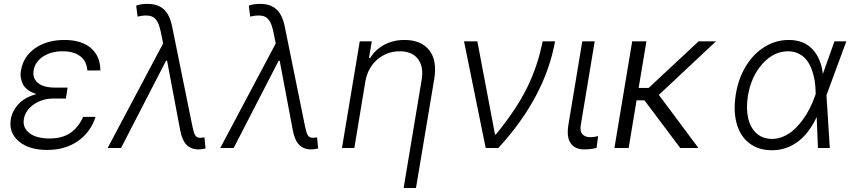

<svg xmlns="http://www.w3.org/2000/svg" viewBox="-20 -757 4364 982"><path d="M318.9 -264.6 317.1 -253.2H255.3Q196.4 -253.2 152.9 -223Q109.4 -192.8 101.9 -147.4Q94.8 -103.3 131 -76Q167.3 -48.7 233.7 -48.7Q297.2 -48.7 339.1 -76.7Q381 -104.8 405.2 -159.4H469.1Q443.5 -81 378.6 -35.5Q313.6 9.9 220.9 9.9Q128.6 9.9 76.3 -34.1Q24.1 -78.1 35.2 -146.7Q42.3 -189.6 74.6 -224.6Q106.9 -259.6 166.5 -275.9Q140.6 -283.7 122.9 -297.1Q105.1 -310.4 97.1 -326.2Q89.1 -342 86.3 -360.8Q83.5 -379.6 87.7 -398.1Q99.8 -469.1 160.3 -510.8Q220.9 -552.6 310 -552.6Q396.3 -552.6 444.6 -511.5Q492.9 -470.5 493.3 -396.7H426.8Q423.3 -443.9 390.6 -469.3Q358 -494.7 301.5 -494.7Q241.1 -494.7 200.5 -468Q159.8 -441.4 152 -397.4Q145.2 -356.5 174 -332.7Q202.8 -308.9 264.2 -308.9H325.6Z M994.7 7.1Q957 7.1 934.1 -16.3Q911.2 -39.8 901.6 -90.9L834.5 -446.4H829.2L599.1 0H530.5L814.3 -534.8L801.5 -597.7Q789.8 -653.1 764.2 -668.9Q738.6 -684.7 683.6 -672.2L676.5 -728.3Q700.3 -737.2 734.7 -737.2Q787.6 -736.9 817.8 -709.3Q848 -681.8 860.1 -622.5L964.1 -110.8Q970.5 -78.5 978.2 -65.3Q985.8 -52.2 1004.6 -52.2Q1007.8 -52.2 1025.9 -54.3L1031.2 2.5Q1011 7.1 994.7 7.1Z M1570.7 7.1Q1533 7.1 1510.1 -16.3Q1487.2 -39.8 1477.6 -90.9L1410.5 -446.4H1405.2L1175.1 0H1106.5L1390.3 -534.8L1377.5 -597.7Q1365.8 -653.1 1340.2 -668.9Q1314.6 -684.7 1259.6 -672.2L1252.5 -728.3Q1276.3 -737.2 1310.7 -737.2Q1363.6 -736.9 1393.8 -709.3Q1424 -681.8 1436.1 -622.5L1540.1 -110.8Q1546.5 -78.5 1554.2 -65.3Q1561.8 -52.2 1580.6 -52.2Q1583.8 -52.2 1601.9 -54.3L1607.2 2.5Q1587 7.1 1570.7 7.1Z M1848.7 -340.9 1792.3 0H1729L1820 -545.5H1881.4L1867.2 -459.9H1872.9Q1899.1 -502.8 1944.8 -527.7Q1990.4 -552.6 2049 -552.6Q2133.5 -552.6 2175.1 -500.5Q2216.6 -448.5 2201 -353.3L2107.6 204.5H2044.4L2136.7 -349.4Q2147.7 -416.5 2117.5 -455.6Q2087.4 -494.7 2024.5 -494.7Q1959.2 -494.7 1910.2 -452.8Q1861.2 -410.9 1848.7 -340.9Z M2464.1 0 2353.3 -545.5H2421.5L2511.7 -69.2H2516.3Q2622.5 -199.2 2676.8 -310.5Q2731.2 -421.9 2755.3 -545.5H2818.9Q2767.4 -259.9 2528.8 0Z M2958.1 -545.5H3021.7L2950.6 -118.3Q2945 -85.2 2959 -70.3Q2973 -55.4 2997.9 -55.4Q3019.9 -55.4 3039.1 -61.1L3031.2 -0.4Q3001.4 7.1 2967.3 7.1Q2921.2 7.1 2899 -24Q2876.8 -55 2887.1 -118.3Z M3286.2 -545.5 3246.4 -307.2H3297.6L3552.9 -545.5H3641.7L3349.8 -271.7L3552.2 0H3459.2L3276.3 -243.6L3235.8 -244L3195.3 0H3122.5L3213.4 -545.5Z M3926.5 11.4Q3857.6 11 3811.1 -25.6Q3764.6 -62.1 3747.2 -127.1Q3729.8 -192.1 3743.6 -275.9Q3756.7 -356.2 3795.1 -419Q3833.5 -481.9 3890.6 -517.2Q3947.8 -552.6 4014.2 -552.6Q4090.2 -552.6 4134.6 -506.2Q4179 -459.9 4188.6 -378.9L4247.9 -545.5H4308.6L4207.4 -271.3L4207 -269.5L4224.1 0H4163.4L4157 -158.7Q4117.5 -73.9 4058.6 -30.9Q3999.6 12.1 3926.5 11.4ZM4152 -276.6 4151.6 -287.3Q4150.9 -317.8 4146.5 -345.9Q4142 -373.9 4131.7 -401.6Q4121.4 -429.3 4106 -449.4Q4090.6 -469.5 4066.1 -482.1Q4041.5 -494.7 4010.7 -494.7Q3937.1 -494.7 3879.6 -430.6Q3822.1 -366.5 3805.4 -267.4Q3795.1 -203.5 3806.3 -153.4Q3817.5 -103.3 3849.4 -74.9Q3881.4 -46.5 3929 -46.5Q3958.5 -46.5 3987 -58.9Q4015.6 -71.4 4039.1 -92.3Q4062.5 -113.3 4083.5 -141.3Q4104.4 -169.4 4120 -199.8Q4135.7 -230.1 4147 -262.4Z"/></svg>

Font: Karasuma Gothic
Style: Light Italic
Weight: 300
Italic angle: 9.39998°
Designer: Rasmus Andersson / Ryoko Nishizuka
Foundry: rsms
Version: Version 1.00